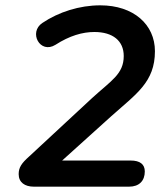

<svg xmlns="http://www.w3.org/2000/svg" viewBox="-20 -700 628 720"><path d="M107 0H464C502 0 523 -22 523 -57C523 -84 505 -98 470 -98H213L397 -264C491 -348 561 -392 561 -508C561 -608 481 -680 356 -680C278 -680 200 -655 139 -614C86 -579 130 -496 188 -532C241 -566 289 -580 334 -580C403 -580 444 -547 444 -490C444 -422 397 -398 325 -332L89 -113C61 -88 50 -72 50 -47C50 -16 73 0 107 0Z"/></svg>

Font: SN Pro Semibold
Style: Italic
Weight: 600
Italic angle: -9°
Designer: Tobias Whetton
Foundry: Supernotes
Version: Version 1.001;Glyphs 3.2 (3249)